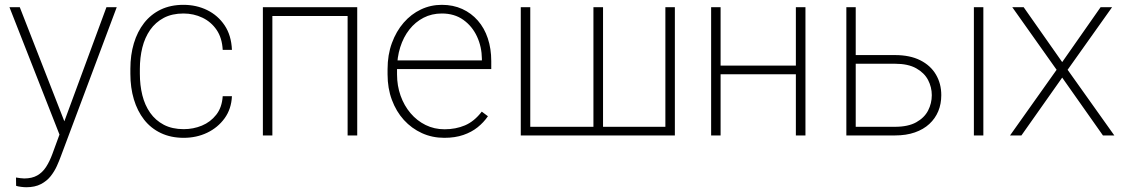

<svg xmlns="http://www.w3.org/2000/svg" viewBox="-20 -558 4637 791"><path d="M242.7 -51.8 418.5 -528.3H460.9L230.5 86.4Q224.1 104 214.4 125.7Q204.6 147.5 189 167.5Q173.3 187.5 148.7 200.4Q124 213.4 87.9 213.4Q79.6 213.4 66.2 211.7Q52.7 210 46.4 207.5L45.9 173.3Q52.7 174.8 64 176Q75.2 177.2 79.6 177.2Q111.8 177.2 133.5 164.8Q155.3 152.3 169.9 129.6Q184.6 106.9 195.8 76.2ZM61.5 -528.3 249 -48.3 260.3 -8.3 230.5 10.3 19 -528.3Z M736.8 -25.9Q776.4 -25.9 811.8 -40.5Q847.2 -55.2 870.8 -85.2Q894.5 -115.2 897.5 -161.6H935.5Q933.1 -108.9 905.3 -70.6Q877.4 -32.2 833.5 -11.2Q789.6 9.8 736.8 9.8Q684.1 9.8 642.8 -9.8Q601.6 -29.3 573.7 -64.9Q545.9 -100.6 531.5 -148.7Q517.1 -196.8 517.1 -253.9V-274.4Q517.1 -331.5 531.5 -379.6Q545.9 -427.7 573.7 -463.4Q601.6 -499 642.3 -518.6Q683.1 -538.1 735.8 -538.1Q789.1 -538.1 833.5 -516.4Q877.9 -494.6 905.5 -453.4Q933.1 -412.1 935.5 -352.5H897.5Q895 -401.4 872.6 -434.6Q850.1 -467.8 814 -485.1Q777.8 -502.4 735.8 -502.4Q689 -502.4 654.8 -484.4Q620.6 -466.3 598.6 -434.8Q576.7 -403.3 566.4 -362.1Q556.2 -320.8 556.2 -274.4V-253.9Q556.2 -207 566.4 -165.8Q576.7 -124.5 598.6 -93.3Q620.6 -62 655 -43.9Q689.5 -25.9 736.8 -25.9Z M1422.9 -528.3V-492.2H1088.9V-528.3ZM1102.1 -528.3V0H1063V-528.3ZM1451.7 -528.3V0H1412.1V-528.3Z M1810.5 9.8Q1760.7 9.8 1718.3 -9.5Q1675.8 -28.8 1644 -63.7Q1612.3 -98.6 1594.5 -146.5Q1576.7 -194.3 1576.7 -251.5V-272.9Q1576.7 -332 1594.5 -380.6Q1612.3 -429.2 1643.1 -464.6Q1673.8 -500 1714.1 -519Q1754.4 -538.1 1800.3 -538.1Q1846.7 -538.1 1884.3 -521Q1921.9 -503.9 1948.7 -473.1Q1975.6 -442.4 1989.7 -399.9Q2003.9 -357.4 2003.9 -306.2V-273.4H1601.1V-309.1H1965.3V-315.4Q1964.8 -365.2 1945.1 -407.7Q1925.3 -450.2 1888.7 -476.3Q1852.1 -502.4 1800.3 -502.4Q1758.8 -502.4 1724.9 -484.9Q1690.9 -467.3 1666.5 -436.3Q1642.1 -405.3 1628.9 -363.5Q1615.7 -321.8 1615.7 -272.9V-251.5Q1615.7 -204.6 1630.4 -163.6Q1645 -122.6 1671.4 -91.6Q1697.8 -60.5 1733.4 -43Q1769 -25.4 1811.5 -25.4Q1857.4 -25.4 1895.5 -41.5Q1933.6 -57.6 1964.8 -98.1L1990.2 -79.1Q1972.7 -53.7 1947.8 -33.7Q1922.9 -13.7 1888.9 -2Q1855 9.8 1810.5 9.8Z M2125.5 -528.3H2164.6V-35.6H2424.8V-528.3H2464.4V-35.6H2721.2V-528.3H2760.3V0H2125.5Z M3269.5 -287.6V-252H2936V-287.6ZM2948.7 -528.3V0H2909.7V-528.3ZM3298.3 -528.3V0H3258.8V-528.3Z M3486.8 -331.1H3667Q3729 -331.1 3771.5 -309.6Q3814 -288.1 3835.9 -250.7Q3857.9 -213.4 3857.9 -166Q3857.9 -129.9 3845.5 -99.9Q3833 -69.8 3808.8 -47.4Q3784.7 -24.9 3749 -12.5Q3713.4 0 3667 0H3466.8V-528.3H3505.4V-35.6H3667Q3721.2 -35.6 3754.6 -54.2Q3788.1 -72.8 3803.5 -102.5Q3818.8 -132.3 3818.8 -166Q3818.8 -198.7 3803.5 -228.3Q3788.1 -257.8 3754.6 -276.6Q3721.2 -295.4 3667 -295.4H3486.8ZM4031.2 -528.3V0H3992.2V-528.3Z M4197.3 -528.3 4356 -302.2 4514.2 -528.3H4561.5L4378.4 -270.5L4570.8 0H4523.9L4356 -238.3L4188 0H4141.1L4333 -270.5L4150.4 -528.3Z"/></svg>

Font: Roboto ExtraLight
Style: Regular
Weight: 250
Designer: Christian Robertson
Foundry: Google
Version: Version 3.009; 2024